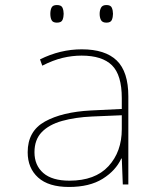

<svg xmlns="http://www.w3.org/2000/svg" viewBox="-20 -733 640 763"><path d="M254 10Q173 10 131.5 -27.5Q90 -65 90 -128Q90 -212 158.5 -250Q227 -288 341 -294L464 -300V-343Q464 -435 425 -473.5Q386 -512 304 -512Q267 -512 229 -503Q191 -494 148 -472L139 -497Q179 -517 220.5 -527Q262 -537 305 -537Q398 -537 444 -492.5Q490 -448 490 -350V0H468L464 -103H462Q440 -55 388 -22.5Q336 10 254 10ZM256 -15Q358 -15 411 -72.5Q464 -130 464 -220V-275L346 -270Q279 -267 227 -252.5Q175 -238 146 -208Q117 -178 117 -128Q117 -76 152 -45.5Q187 -15 256 -15ZM403 -643Q387 -643 381.5 -653Q376 -663 376 -678Q376 -692 381.5 -702.5Q387 -713 403 -713Q420 -713 424.5 -702Q429 -691 429 -678Q429 -665 424.5 -654Q420 -643 403 -643ZM206 -643Q190 -643 185 -653Q180 -663 180 -678Q180 -693 185 -703Q190 -713 206 -713Q224 -713 228.5 -702Q233 -691 233 -678Q233 -665 228.5 -654Q224 -643 206 -643Z"/></svg>

Font: Noto Sans Mono Thin
Style: Regular
Weight: 100
Designer: Monotype Design Team
Foundry: Monotype Imaging Inc.
Version: Version 2.014